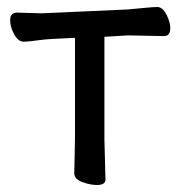

<svg xmlns="http://www.w3.org/2000/svg" viewBox="-20 -512 515 548"><path d="M257 16Q237 16 214.5 7.5Q192 -1 192 -18L194 -115V-404L132 -401Q109 -400 84.5 -396.5Q60 -393 48 -393Q32 -393 20.5 -414Q9 -435 9 -454Q9 -476 28 -476L100 -474L344 -485Q368 -487 392.5 -489.5Q417 -492 429 -492Q444 -492 455 -470.5Q466 -449 466 -432Q466 -409 448 -409L345 -411L278 -407V-115L281 0Q281 16 257 16Z"/></svg>

Font: ToneOZ-Pinyin-WenKai-Medium
Style: Medium
Weight: 700
Designer: Fontworks Inc.
Foundry: ToneOZ
Version: Version 0.240331